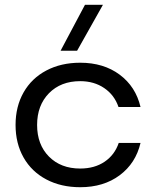

<svg xmlns="http://www.w3.org/2000/svg" viewBox="-20 -772 652 802"><path d="M315 10Q235 10 173.5 -22.5Q112 -55 78.5 -114Q45 -173 45 -250Q45 -327 78.5 -386Q112 -445 173.5 -477.5Q235 -510 315 -510Q413 -510 480 -460Q547 -410 567 -325H475Q458 -375 415.5 -404Q373 -433 315 -433Q234 -433 184.5 -382.5Q135 -332 135 -250Q135 -168 184.5 -118Q234 -68 315 -68Q375 -68 417 -96.5Q459 -125 476 -175H567Q547 -90 480 -40Q413 10 315 10ZM335 -752H410L302 -560H233Z"/></svg>

Font: Goli
Style: Regular
Weight: 400
Designer: jaikishan Patel
Foundry: MagicType
Version: Version 1.000